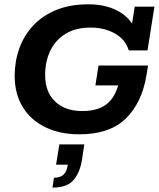

<svg xmlns="http://www.w3.org/2000/svg" viewBox="-20 -614 737 892"><path d="M348.4 10Q257.9 10 190 -23.3Q122.1 -56.5 85.1 -117.6Q48.2 -178.7 48.2 -261.7Q48.2 -329.3 69.8 -389.4Q91.4 -449.6 134.6 -495.7Q177.7 -541.8 241.9 -567.9Q306 -594 390.6 -594Q479.6 -594 540.5 -555.8Q601.4 -517.5 616.9 -447.3L587.5 -466.9L605.9 -583H697.4L665.4 -380H578.2Q562.9 -430.7 514 -458.3Q465 -485.9 400.4 -485.9Q332.3 -485.9 285.3 -457.4Q238.3 -428.9 214 -379Q189.7 -329 189.7 -265.1Q189.7 -186.6 236.1 -142.4Q282.6 -98.1 362.1 -98.1Q441 -98.1 482.2 -135.9Q523.4 -173.6 536.4 -249L578.7 -217.1H423.2L437.8 -309.7H667.9L660.2 -263.2Q638.9 -135.6 563.9 -62.8Q489 10 348.4 10ZM223.9 257.6 230.7 211.7Q259.3 211.7 274.6 197.9Q289.9 184.1 295.2 151.1H240.5L255.8 57H371.5L360.5 131Q350.7 189.1 320.7 223.4Q290.7 257.6 223.9 257.6Z"/></svg>

Font: Rokkitt SemiBold
Style: Italic
Weight: 600
Italic angle: -9°
Designer: Vernon Adams
Foundry: Vernon Adams
Version: Version 3.103